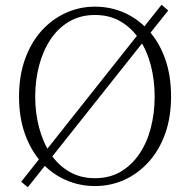

<svg xmlns="http://www.w3.org/2000/svg" viewBox="-20 -767 799 807"><path d="M687 -723 97 20 69 -3 659 -747ZM128 -361Q128 -292 144.5 -230Q161 -168 192.5 -120.5Q224 -73 271 -45.5Q318 -18 379 -18Q441 -18 487.5 -45.5Q534 -73 566 -120.5Q598 -168 614 -230Q630 -292 630 -361Q630 -430 614 -492Q598 -554 566 -601.5Q534 -649 487.5 -676.5Q441 -704 379 -704Q318 -704 271 -676.5Q224 -649 192.5 -601.5Q161 -554 144.5 -492Q128 -430 128 -361ZM379 -739Q445 -739 502.5 -713.5Q560 -688 604.5 -639Q649 -590 674 -520Q699 -450 699 -361Q699 -274 674 -204.5Q649 -135 604.5 -86Q560 -37 502.5 -11Q445 15 379 15Q314 15 256 -10.5Q198 -36 154 -85Q110 -134 85 -203.5Q60 -273 60 -361Q60 -448 85 -518Q110 -588 154 -637Q198 -686 256 -712.5Q314 -739 379 -739Z"/></svg>

Font: Source Han Serif JP VF
Style: Regular
Weight: 250
Designer: Ryoko NISHIZUKA 西塚涼子 (kana & ideographs); Frank Grießhammer (Latin, Greek & Cyrillic); Wenlong ZHANG 张文龙 (bopomofo); San
Foundry: Adobe
Version: Version 2.001;hotconv 1.1.0;makeotfexe 2.6.0